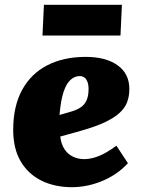

<svg xmlns="http://www.w3.org/2000/svg" viewBox="-20 -766 592 800"><path d="M337 -529Q421 -529 470 -494Q519 -459 519 -395Q519 -365 509.5 -340Q500 -315 477 -294.5Q454 -274 415.5 -256Q377 -238 317 -221L231 -197Q235 -165 249 -144Q263 -123 284.5 -113Q306 -103 330 -103Q352 -103 375 -110Q398 -117 421 -130Q444 -143 465 -159L513 -86Q489 -60 460.5 -41Q432 -22 400 -9.5Q368 3 337.5 8.5Q307 14 280 14Q208 14 152.5 -13.5Q97 -41 66 -94Q35 -147 35 -225Q35 -323 72 -391Q109 -459 177 -494Q245 -529 337 -529ZM349 -395Q349 -414 344 -426Q339 -438 331 -443.5Q323 -449 312 -449Q291 -449 273.5 -433Q256 -417 244.5 -382Q233 -347 228 -287L273 -300Q298 -307 314.5 -317.5Q331 -328 340 -346.5Q349 -365 349 -395ZM163 -746H488L482 -618H157Z"/></svg>

Font: Literata ExtraBold
Style: Italic
Weight: 800
Italic angle: -2°
Designer: Latin by Veronika Burian and Jose Scaglione. Greek by Irene Vlachou. Cyrillic by Vera Evstafieva
Foundry: TypeTogether
Version: Version 3.002